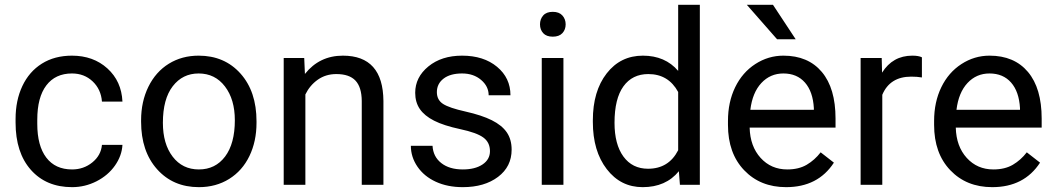

<svg xmlns="http://www.w3.org/2000/svg" viewBox="-20 -770 4396 800"><path d="M280.3 -64Q328.6 -64 364.7 -93.3Q400.9 -122.6 404.8 -166.5H490.2Q487.8 -121.1 459 -80.1Q430.2 -39.1 382.1 -14.6Q334 9.8 280.3 9.8Q172.4 9.8 108.6 -62.3Q44.9 -134.3 44.9 -259.3V-274.4Q44.9 -351.6 73.2 -411.6Q101.6 -471.7 154.5 -504.9Q207.5 -538.1 279.8 -538.1Q368.7 -538.1 427.5 -484.9Q486.3 -431.6 490.2 -346.7H404.8Q400.9 -397.9 366 -430.9Q331.1 -463.9 279.8 -463.9Q210.9 -463.9 173.1 -414.3Q135.3 -364.7 135.3 -271V-253.9Q135.3 -162.6 172.9 -113.3Q210.4 -64 280.3 -64Z M567.9 -269Q567.9 -346.7 598.4 -408.7Q628.9 -470.7 683.3 -504.4Q737.8 -538.1 807.6 -538.1Q915.5 -538.1 982.2 -463.4Q1048.8 -388.7 1048.8 -264.6V-258.3Q1048.8 -181.2 1019.3 -119.9Q989.7 -58.6 934.8 -24.4Q879.9 9.8 808.6 9.8Q701.2 9.8 634.5 -64.9Q567.9 -139.6 567.9 -262.7ZM658.7 -258.3Q658.7 -170.4 699.5 -117.2Q740.2 -64 808.6 -64Q877.4 -64 918 -117.9Q958.5 -171.9 958.5 -269Q958.5 -356 917.2 -409.9Q876 -463.9 807.6 -463.9Q740.7 -463.9 699.7 -410.6Q658.7 -357.4 658.7 -258.3Z M1247.6 -528.3 1250.5 -461.9Q1311 -538.1 1408.7 -538.1Q1576.2 -538.1 1577.6 -349.1V0H1487.3V-349.6Q1486.8 -406.7 1461.2 -434.1Q1435.5 -461.4 1381.3 -461.4Q1337.4 -461.4 1304.2 -438Q1271 -414.6 1252.4 -376.5V0H1162.1V-528.3Z M2021.5 -140.1Q2021.5 -176.8 1993.9 -197Q1966.3 -217.3 1897.7 -231.9Q1829.1 -246.6 1788.8 -267.1Q1748.5 -287.6 1729.2 -315.9Q1710 -344.2 1710 -383.3Q1710 -448.2 1764.9 -493.2Q1819.8 -538.1 1905.3 -538.1Q1995.1 -538.1 2051 -491.7Q2106.9 -445.3 2106.9 -373H2016.1Q2016.1 -410.2 1984.6 -437Q1953.1 -463.9 1905.3 -463.9Q1856 -463.9 1828.1 -442.4Q1800.3 -420.9 1800.3 -386.2Q1800.3 -353.5 1826.2 -336.9Q1852.1 -320.3 1919.7 -305.2Q1987.3 -290 2029.3 -269Q2071.3 -248 2091.6 -218.5Q2111.8 -189 2111.8 -146.5Q2111.8 -75.7 2055.2 -33Q1998.5 9.8 1908.2 9.8Q1844.7 9.8 1795.9 -12.7Q1747.1 -35.2 1719.5 -75.4Q1691.9 -115.7 1691.9 -162.6H1782.2Q1784.7 -117.2 1818.6 -90.6Q1852.5 -64 1908.2 -64Q1959.5 -64 1990.5 -84.7Q2021.5 -105.5 2021.5 -140.1Z M2327.6 0H2237.3V-528.3H2327.6ZM2230 -668.5Q2230 -690.4 2243.4 -705.6Q2256.8 -720.7 2283.2 -720.7Q2309.6 -720.7 2323.2 -705.6Q2336.9 -690.4 2336.9 -668.5Q2336.9 -646.5 2323.2 -631.8Q2309.6 -617.2 2283.2 -617.2Q2256.8 -617.2 2243.4 -631.8Q2230 -646.5 2230 -668.5Z M2450.2 -268.6Q2450.2 -390.1 2507.8 -464.1Q2565.4 -538.1 2658.7 -538.1Q2751.5 -538.1 2805.7 -474.6V-750H2896V0H2813L2808.6 -56.6Q2754.4 9.8 2657.7 9.8Q2565.9 9.8 2508.1 -65.4Q2450.2 -140.6 2450.2 -261.7ZM2540.5 -258.3Q2540.5 -168.5 2577.6 -117.7Q2614.7 -66.9 2680.2 -66.9Q2766.1 -66.9 2805.7 -144V-386.7Q2765.1 -461.4 2681.2 -461.4Q2614.7 -461.4 2577.6 -410.2Q2540.5 -358.9 2540.5 -258.3Z M3013.2 0ZM3255.4 9.8Q3147.9 9.8 3080.6 -60.8Q3013.2 -131.3 3013.2 -249.5V-266.1Q3013.2 -344.7 3043.2 -406.5Q3073.2 -468.3 3127.2 -503.2Q3181.2 -538.1 3244.1 -538.1Q3347.2 -538.1 3404.3 -470.2Q3461.4 -402.3 3461.4 -275.9V-238.3H3103.5Q3105.5 -160.2 3149.2 -112.1Q3192.9 -64 3260.3 -64Q3308.1 -64 3341.3 -83.5Q3374.5 -103 3399.4 -135.3L3454.6 -92.3Q3388.2 9.8 3255.4 9.8ZM3244.1 -463.9Q3189.5 -463.9 3152.3 -424.1Q3115.2 -384.3 3106.4 -312.5H3371.1V-319.3Q3367.2 -388.2 3334 -426Q3300.8 -463.9 3244.1 -463.9ZM3295.4 -606.4H3217.8L3091.8 -750H3200.7Z M3821.3 -447.3Q3800.8 -450.7 3776.9 -450.7Q3688 -450.7 3656.2 -375V0H3565.9V-528.3H3653.8L3655.3 -467.3Q3699.7 -538.1 3781.2 -538.1Q3807.6 -538.1 3821.3 -531.2Z M4114.3 9.8Q4006.8 9.8 3939.5 -60.8Q3872.1 -131.3 3872.1 -249.5V-266.1Q3872.1 -344.7 3902.1 -406.5Q3932.1 -468.3 3986.1 -503.2Q4040 -538.1 4103 -538.1Q4206.1 -538.1 4263.2 -470.2Q4320.3 -402.3 4320.3 -275.9V-238.3H3962.4Q3964.4 -160.2 4008.1 -112.1Q4051.8 -64 4119.1 -64Q4167 -64 4200.2 -83.5Q4233.4 -103 4258.3 -135.3L4313.5 -92.3Q4247.1 9.8 4114.3 9.8ZM4103 -463.9Q4048.3 -463.9 4011.2 -424.1Q3974.1 -384.3 3965.3 -312.5H4230V-319.3Q4226.1 -388.2 4192.9 -426Q4159.7 -463.9 4103 -463.9Z"/></svg>

Font: Roboto
Style: Regular
Weight: 400
Designer: Google
Version: Version 2.134; 2016; ttfautohint (v1.6)